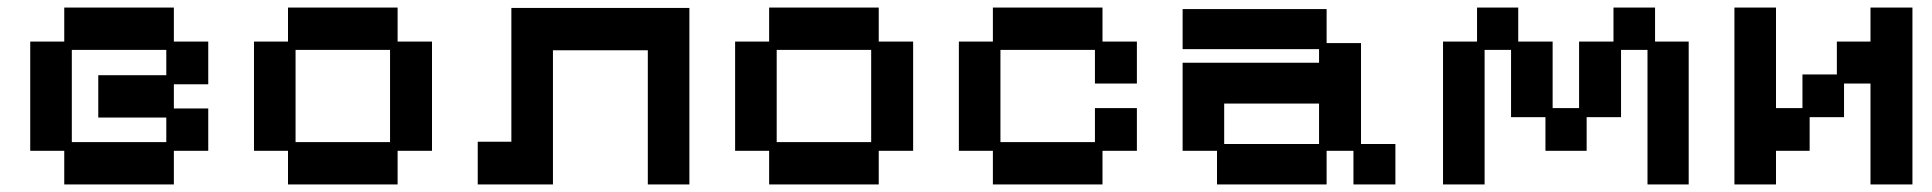

<svg xmlns="http://www.w3.org/2000/svg" viewBox="-20 -476 5111 508"><path d="M150 12V-77H60V-366H150V-456H440V-366H531V-253H440V-189H531V-77H440V12ZM170 -100H420V-165H240V-277H420V-344H170Z M742 12V-77H652V-366H742V-456H1032V-366H1123V-77H1032V12ZM762 -100H1012V-344H762Z M1244 12V-101H1333V-455H1804V12H1694V-343H1443V12Z M2015 12V-77H1925V-366H2015V-456H2305V-366H2396V-77H2305V12ZM2035 -100H2285V-344H2035Z M2607 12V-77H2517V-366H2607V-456H2897V-366H2988V-255H2877V-344H2627V-100H2877V-190H2988V-77H2897V12Z M3200 12V-77H3109V-310H3470V-346H3109V-452H3490V-362H3581V-95H3672V12H3561V-77H3490V12ZM3219 -95H3470V-202H3219Z M3798 12V-366H3888V-456H3997V-366H4088V-190H4158V-366H4249V-456H4359V-366H4448V12H4339V-344H4269V-166H4178V-77H4069V-166H3978V-344H3908V12Z M4569 12V-456H4679V-190H4749V-279H4840V-366H4929V-456H5040V12H4929V-255H4859V-166H4768V-77H4679V12Z"/></svg>

Font: Pixelify Sans Medium
Style: Regular
Weight: 500
Designer: Stefie Justprince
Foundry: Typecalism Foundryline
Version: Version 1.000;February 13, 2025;FontCreator 15.0.0.3015 64-b